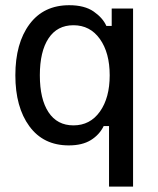

<svg xmlns="http://www.w3.org/2000/svg" viewBox="-20 -532 590 719"><path d="M388.3 166.7V-60H368.3Q352.5 -27.5 320.4 -7.5Q288.3 12.5 237.5 12.5Q142.5 12.5 90 -59.2Q37.5 -130.8 37.5 -250Q37.5 -370 90.4 -441.2Q143.3 -512.5 239.2 -512.5Q296.7 -512.5 330.8 -488.8Q365 -465 378.3 -435H398.3V-500H478.3V166.7ZM255 -62.5Q317.5 -62.5 354.2 -114.2Q390.8 -165.8 390.8 -250Q390.8 -334.2 354.2 -385.8Q317.5 -437.5 255 -437.5Q194.2 -437.5 161.7 -388.3Q129.2 -339.2 129.2 -250Q129.2 -160.8 161.7 -111.7Q194.2 -62.5 255 -62.5Z"/></svg>

Font: Familjen Grotesk GF
Style: Regular
Weight: 400
Designer: Anders Wikstroem, Jonas Baeckman, Matilda Gysing, Kristian Moeller
Foundry: Familjen STHLM AB
Version: Version 2.000; Beta; Release 4; Build 6